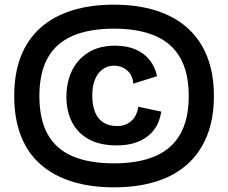

<svg xmlns="http://www.w3.org/2000/svg" viewBox="-20 -714 979 824"><path d="M469 90Q368 90 288.5 65Q209 40 153.5 -9Q98 -58 69.5 -131.5Q41 -205 41 -302Q41 -399 69.5 -472Q98 -545 153.5 -594.5Q209 -644 288.5 -669Q368 -694 469 -694Q569 -694 648.5 -669Q728 -644 783.5 -595Q839 -546 868.5 -472.5Q898 -399 898 -302Q898 -205 868.5 -131.5Q839 -58 783.5 -8.5Q728 41 648.5 65.5Q569 90 469 90ZM469 -13Q575 -13 646.5 -44Q718 -75 754 -139Q790 -203 790 -302Q790 -401 754 -465Q718 -529 646.5 -560Q575 -591 469 -591Q363 -591 291.5 -560Q220 -529 184.5 -465Q149 -401 149 -302Q149 -202 184.5 -138Q220 -74 291.5 -43.5Q363 -13 469 -13ZM481 -90Q408 -90 360 -117Q312 -144 288.5 -191Q265 -238 265 -298Q265 -362 289 -411Q313 -460 359.5 -489Q406 -518 474 -518Q525 -518 562.5 -501.5Q600 -485 623 -455.5Q646 -426 654 -387L552 -355Q550 -390 526.5 -411Q503 -432 469 -432Q449 -432 432 -423.5Q415 -415 402.5 -399Q390 -383 383 -359Q376 -335 376 -304Q376 -261 388.5 -231.5Q401 -202 425 -187.5Q449 -173 481 -173Q511 -173 530.5 -185Q550 -197 560.5 -216Q571 -235 573 -256L672 -235Q667 -201 652.5 -174.5Q638 -148 613.5 -129Q589 -110 556 -100Q523 -90 481 -90Z"/></svg>

Font: Bricolage Grotesque 16pt SemiBold
Style: Regular
Weight: 600
Version: Version 1.001;gftools[0.9.33.dev8+g029e19f]